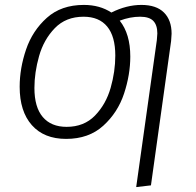

<svg xmlns="http://www.w3.org/2000/svg" viewBox="-20 -554 797 781"><path d="M678 -417Q678 -409 676 -387L594 200L534 207L618 -391Q620 -411 620 -418Q620 -452 603.5 -469Q587 -486 550 -486Q509 -486 467 -470Q510 -416 510 -324Q510 -250 484.5 -173Q459 -96 400 -42.5Q341 11 249 11Q159 11 109.5 -45Q60 -101 60 -201Q60 -276 86 -352.5Q112 -429 170.5 -481.5Q229 -534 321 -534Q386 -534 433 -503Q495 -534 555 -534Q616 -534 647 -503Q678 -472 678 -417ZM449 -328Q449 -406 416 -446Q383 -486 320 -486Q248 -486 203 -439.5Q158 -393 139 -326Q120 -259 120 -196Q120 -118 154 -78Q188 -38 251 -38Q322 -38 366.5 -84Q411 -130 430 -196.5Q449 -263 449 -328Z"/></svg>

Font: FiraGO Light
Style: Italic
Weight: 300
Italic angle: -8°
Designer: bBox Type GmbH
Foundry: bBox Type GmbH
Version: Version 1.001